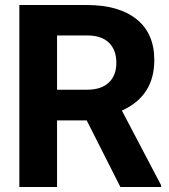

<svg xmlns="http://www.w3.org/2000/svg" viewBox="-20 -744 674 764"><path d="M594 -505Q594 -362 465 -304L621 -7V0H459L325 -265H207V0H57V-724H326Q453 -724 523.5 -667.5Q594 -611 594 -505ZM207 -387H326Q383 -387 413 -415.5Q443 -444 443 -494Q443 -545 413.5 -574Q384 -603 326 -603H207Z"/></svg>

Font: Freesentation 8 ExtraBold
Style: Regular
Weight: 800
Designer: glyphs from Roboto by Christian Robertson / Hangul glyphs from Noto Sans CJK(Source Han Sans) by Jang Soo-young and Kang
Foundry: PT&
Version: Version 2.001